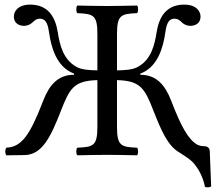

<svg xmlns="http://www.w3.org/2000/svg" viewBox="-20 -671 937 832"><path d="M487 -122V-323.8C589.4 -321.3 607.5 -287.1 645 -191C678.4 -105.6 708.2 -37.7 756.3 -11.1C778.3 4.2 803.4 17.5 820 37C850 72 864 114 868 139C879.3 142.3 888.3 141 895 137L889 -16C888.3 -33 876 -38 859 -38C852.3 -38 843.8 -39.8 834 -44.5C795.2 -67.6 764.7 -123.2 722 -234C695 -304 657 -347 588 -347V-352C664 -380 687 -466 696 -528C700.2 -557.1 706 -590 736 -590C749 -590 757 -585 768 -574C778 -564 792 -559 805 -559C826 -559 849 -570 849 -599C849 -622 831 -651 778 -651C699 -651 669 -595 659 -533C650 -477 636 -413 577 -381C555.8 -368.7 519.9 -366.5 487 -366.1V-523C487 -606 504 -611 574 -614C580 -620 580 -641 574 -647C530 -646 482.5 -645 444 -645C410.5 -645 362 -646 315 -647C309 -641 309 -620 315 -614C385 -611 402 -606 402 -523V-366.1C369.1 -366.5 333.2 -368.7 312 -381C253 -413 239 -477 230 -533C220 -595 190 -651 111 -651C58 -651 40 -622 40 -599C40 -570 63 -559 84 -559C97 -559 111 -564 121 -574C132 -585 140 -590 153 -590C183 -590 188.8 -557.1 193 -528C202 -466 225 -380 301 -352V-347C232 -347 194 -304 167 -234C108.4 -81.9 72.8 -33.9 7 -31C1.2 -21.2 1.5 -8.2 7 2L86 1C164 0 201 -81 244 -191C281.5 -287.1 299.6 -321.3 402 -323.8V-122C402 -39 385 -34 315 -31C309 -25 309 -4 315 2C360 1 408.7 0 445 0C480.6 0 529 1 574 2C580 -4 580 -25 574 -31C504 -34 487 -39 487 -122Z"/></svg>

Font: Libertinus Serif
Style: Regular
Weight: 400
Designer: Philipp H. Poll
Foundry: Khaled Hosny
Version: Version 6.2